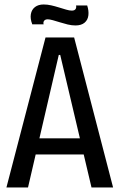

<svg xmlns="http://www.w3.org/2000/svg" viewBox="-20 -825 525 845"><path d="M8.3 0 180.3 -660H306.3L477.7 0H382.7L245 -583.3H238.7L103.3 0ZM104 -145.3V-216.3H385.3V-145.3ZM312.3 -713Q295.3 -713 277.7 -717.3Q260 -721.7 243.7 -726.8Q227.3 -732 212.8 -736Q198.3 -740 190 -740Q179.3 -740 174.3 -733.7Q169.3 -727.3 172 -718H122Q112.3 -742.7 115.8 -762.7Q119.3 -782.7 134 -794Q148.7 -805.3 172.3 -805.3Q188.3 -805.3 205.2 -801.5Q222 -797.7 239.2 -792.3Q256.3 -787 271 -782.7Q285.7 -778.3 296 -778.3Q307.7 -778.3 312.3 -784.7Q317 -791 314.7 -801H363.7Q371.3 -778 369 -757.7Q366.7 -737.3 352.3 -725.2Q338 -713 312.3 -713Z"/></svg>

Font: Bricolage Grotesque 96pt ExtraBold SemiCondensed
Style: Regular
Weight: 800
Width: 4
Version: Version 1.001;gftools[0.9.33.dev8+g029e19f]